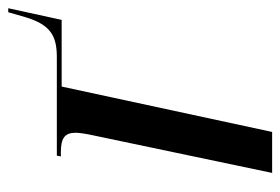

<svg xmlns="http://www.w3.org/2000/svg" viewBox="-130 -568 697 478"><g transform="rotate(-90 219.0 -328.5)"><path d="M121 -443 28 0H130L243 -524H409L438 -657H428L416 -615C397 -552 370 -536 316 -536H71L69 -526H79C114 -526 128 -517 128 -489C128 -479 125 -461 121 -443Z"/></g></svg>

Font: Noto Serif Display Condensed Medium
Style: Italic
Weight: 500
Width: 3
Italic angle: -12°
Designer: Monotype Design Team
Foundry: Monotype Imaging Inc.
Version: Version 2.009